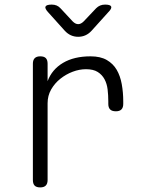

<svg xmlns="http://www.w3.org/2000/svg" viewBox="-20 -805 640 835"><path d="M155 10Q138 10 130.5 2Q123 -6 123 -22V-528Q123 -544 131 -552Q139 -560 155 -560Q172 -560 179.5 -552Q187 -544 187 -528V-452Q206 -503 254 -531.5Q302 -560 374 -560Q417 -560 444.5 -544Q472 -528 487.5 -501.5Q503 -475 509.5 -439Q516 -403 516 -364V-353Q516 -337 508 -329Q500 -321 484 -321Q467 -321 459 -329Q451 -337 451 -353V-364Q451 -391 448 -416Q445 -441 434.5 -460.5Q424 -480 405 -492Q386 -504 354 -504Q325 -504 296 -493Q267 -482 242.5 -462.5Q218 -443 202.5 -416Q187 -389 187 -356V-22Q187 -6 179 2Q171 10 155 10ZM205 -785Q217 -785 226.5 -781Q236 -777 244 -768L296 -712Q308 -700 320 -700Q332 -700 344 -712L398 -769Q406 -777 415.5 -781Q425 -785 437 -785Q460 -785 463.5 -776.5Q467 -768 451 -752L378 -671Q366 -658 351.5 -651.5Q337 -645 320 -645Q303 -645 288.5 -651.5Q274 -658 262 -671L190 -751Q174 -768 178 -776.5Q182 -785 205 -785Z"/></svg>

Font: Maple Mono NL ExtraLight
Style: Regular
Weight: 275
Monospace: yes
Designer: subframe7536
Version: Version 7.000